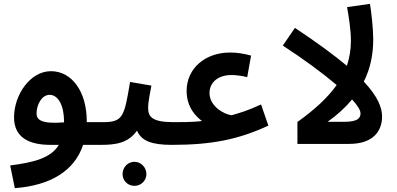

<svg xmlns="http://www.w3.org/2000/svg" viewBox="-20 -748 2063 998"><path d="M57 230C243 216 367 140 412 5H504C547 5 573 -22 573 -56C573 -88 555 -113 514 -113H431V-118C431 -271 354 -378 245 -378C136 -378 53 -254 53 -138C53 -34 130 5 242 5H286C244 74 156 96 33 112ZM170 -159C170 -202 196 -255 238 -255C283 -255 313 -199 313 -115V-112C191 -102 170 -127 170 -159Z M504 5C584 5 647 -5 692 -69C715 -16 767 5 873 5C916 5 941 -22 941 -56C941 -88 924 -113 883 -113C771 -113 750 -141 750 -186C750 -221 761 -270 767 -303L656 -322C626 -140 619 -113 514 -113ZM679 218C713 218 741 191 741 157C741 122 713 93 679 93C644 93 617 122 617 157C617 191 644 218 679 218Z M873 5C1081 5 1219 -23 1375 -95L1337 -205C1257 -169 1238 -165 1184 -149C1146 -153 1069 -195 1069 -264C1069 -321 1115 -358 1183 -358C1206 -358 1238 -354 1265 -347L1285 -459C1249 -469 1214 -475 1176 -475C1047 -475 950 -393 950 -275C950 -187 1003 -139 1030 -119C1013 -117 989 -113 883 -113Z M1804 -536C1804 -491 1797 -448 1783 -406C1716 -462 1628 -527 1513 -603L1450 -511C1558 -441 1657 -368 1730 -306C1686 -244 1620 -181 1526 -114V0H1795C1926 0 1966 -73 1966 -142C1966 -191 1942 -248 1871 -324C1904 -389 1920 -462 1920 -544C1920 -601 1910 -687 1903 -728L1784 -711C1792 -667 1804 -594 1804 -536ZM1683 -115C1734 -151 1776 -190 1810 -231C1838 -201 1854 -175 1854 -159C1854 -134 1839 -115 1771 -115Z"/></svg>

Font: Noto Sans Arabic UI SmBd
Style: Regular
Weight: 600
Designer: Monotype Design Team, Nadine Chahine and Nizar Qandah
Foundry: Monotype Imaging Inc.
Version: Version 2.010